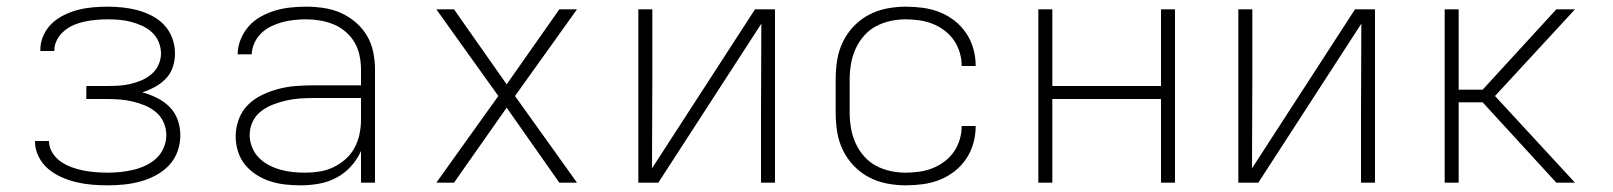

<svg xmlns="http://www.w3.org/2000/svg" viewBox="-20 -548 4840 576"><path d="M303 8Q279 8 255.5 6Q232 4 209 -1.5Q186 -7 164.5 -16.5Q143 -26 125 -41Q107 -56 96 -78Q85 -100 85 -123V-125H127Q127 -106 137 -90Q147 -74 162 -63.5Q177 -53 194.5 -46.5Q212 -40 230 -36.5Q248 -33 266.5 -31.5Q285 -30 303 -30Q322 -30 341.5 -32Q361 -34 380 -38.5Q399 -43 417 -51.5Q435 -60 449 -73Q463 -86 471 -104.5Q479 -123 479 -143Q479 -162 471 -180.5Q463 -199 448 -211.5Q433 -224 415 -231.5Q397 -239 378 -243.5Q359 -248 339.5 -249.5Q320 -251 300 -251H239V-290H300Q318 -290 335.5 -291Q353 -292 370.5 -296Q388 -300 404.5 -307Q421 -314 434.5 -325.5Q448 -337 455.5 -353.5Q463 -370 463 -388Q463 -405 456 -422Q449 -439 436 -451Q423 -463 406.5 -470.5Q390 -478 373 -482.5Q356 -487 338.5 -488.5Q321 -490 303 -490Q286 -490 269 -488.5Q252 -487 235 -483.5Q218 -480 202.5 -473.5Q187 -467 173.5 -456Q160 -445 151.5 -429.5Q143 -414 143 -397V-395H101V-399Q101 -421 110.5 -442Q120 -463 136 -478Q152 -493 172.5 -503Q193 -513 214.5 -518.5Q236 -524 258.5 -526Q281 -528 303 -528Q326 -528 349 -525.5Q372 -523 394 -517Q416 -511 437 -500Q458 -489 473.5 -472Q489 -455 497 -433Q505 -411 505 -388Q505 -367 498.5 -347Q492 -327 477.5 -312Q463 -297 444.5 -287Q426 -277 407 -271Q429 -265 450.5 -254.5Q472 -244 488.5 -227.5Q505 -211 513 -188.5Q521 -166 521 -142Q521 -117 512.5 -93.5Q504 -70 487 -52Q470 -34 447.5 -22Q425 -10 401 -3.5Q377 3 352.5 5.5Q328 8 303 8Z M882 8Q859 8 836 5.5Q813 3 791 -4Q769 -11 749.5 -23.5Q730 -36 715.5 -53.5Q701 -71 694 -93.5Q687 -116 687 -139Q687 -165 696.5 -190.5Q706 -216 724.5 -234Q743 -252 767 -263.5Q791 -275 816.5 -281.5Q842 -288 868 -290Q894 -292 920 -292H1063V-340Q1063 -361 1058.5 -382Q1054 -403 1043.5 -421Q1033 -439 1016.5 -453Q1000 -467 980.5 -475Q961 -483 940 -486.5Q919 -490 898 -490Q880 -490 862 -488Q844 -486 827 -481.5Q810 -477 793.5 -469Q777 -461 764 -448.5Q751 -436 743.5 -419.5Q736 -403 735 -385H693Q693 -408 702 -430Q711 -452 726.5 -469.5Q742 -487 763 -498.5Q784 -510 806 -516.5Q828 -523 851.5 -525.5Q875 -528 898 -528Q925 -528 951.5 -524Q978 -520 1002 -509.5Q1026 -499 1046.5 -481.5Q1067 -464 1080.5 -441.5Q1094 -419 1099.5 -392.5Q1105 -366 1105 -340V0H1063V-95Q1052 -70 1033 -49Q1014 -28 989.5 -15Q965 -2 937.5 3Q910 8 882 8ZM895 -30Q917 -30 939 -33.5Q961 -37 980.5 -46.5Q1000 -56 1016.5 -70.5Q1033 -85 1043.5 -104.5Q1054 -124 1058.5 -145.5Q1063 -167 1063 -189V-254H921Q900 -254 879.5 -252.5Q859 -251 839 -246.5Q819 -242 799.5 -234.5Q780 -227 763.5 -214.5Q747 -202 738 -183Q729 -164 729 -143Q729 -125 736 -107Q743 -89 756 -75.5Q769 -62 786 -53Q803 -44 821 -39Q839 -34 857.5 -32Q876 -30 895 -30Z M1289 0 1475 -260 1289 -520H1342L1500 -295L1658 -520H1711L1525 -260L1711 0H1658L1500 -225L1342 0Z M1895 0V-520H1937V-312Q1937 -245 1936.5 -177.5Q1936 -110 1936 -43L2245 -520H2305V0H2263V-208Q2263 -275 2263.5 -342.5Q2264 -410 2264 -477L1955 0Z M2697 8Q2669 8 2640.5 2.5Q2612 -3 2586.5 -16.5Q2561 -30 2541 -51Q2521 -72 2508.5 -98Q2496 -124 2491.5 -152.5Q2487 -181 2487 -210V-310Q2487 -339 2491.5 -367.5Q2496 -396 2508.5 -422Q2521 -448 2541 -469Q2561 -490 2586.5 -503.5Q2612 -517 2640.5 -522.5Q2669 -528 2697 -528Q2723 -528 2749 -524.5Q2775 -521 2799 -511.5Q2823 -502 2843.5 -486Q2864 -470 2878.5 -448.5Q2893 -427 2900 -402Q2907 -377 2907 -351V-350H2865V-351Q2865 -371 2859 -391Q2853 -411 2841.5 -427.5Q2830 -444 2813.5 -456.5Q2797 -469 2778 -476.5Q2759 -484 2738.5 -487Q2718 -490 2697 -490Q2674 -490 2651 -485Q2628 -480 2607.5 -469Q2587 -458 2571.5 -440Q2556 -422 2546.5 -401Q2537 -380 2533 -356.5Q2529 -333 2529 -310V-210Q2529 -187 2533 -163.5Q2537 -140 2546.5 -119Q2556 -98 2571.5 -80Q2587 -62 2607.5 -51Q2628 -40 2651 -35Q2674 -30 2697 -30Q2718 -30 2738.5 -33Q2759 -36 2778 -43.5Q2797 -51 2813.5 -63.5Q2830 -76 2841.5 -92.5Q2853 -109 2859 -129Q2865 -149 2865 -169V-170H2907V-169Q2907 -143 2900 -118Q2893 -93 2878.5 -71.5Q2864 -50 2843.5 -34Q2823 -18 2799 -8.5Q2775 1 2749 4.5Q2723 8 2697 8Z M3095 0V-520H3137V-290H3463V-520H3505V0H3463V-251H3137V0Z M3695 0V-520H3737V-312Q3737 -245 3736.5 -177.5Q3736 -110 3736 -43L4045 -520H4105V0H4063V-208Q4063 -275 4063.5 -342.5Q4064 -410 4064 -477L3755 0Z M4314 0V-520H4356V-279H4428L4649 -520H4705L4465 -260L4705 0H4649L4428 -241H4356V0Z"/></svg>

Font: Iosevka Extralight Extended
Style: Regular
Weight: 200
Width: 7
Monospace: yes
Designer: Belleve Invis
Foundry: Belleve Invis
Version: Version 32.5.0; ttfautohint (v1.8.4)